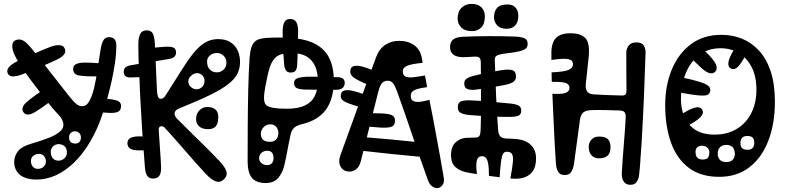

<svg xmlns="http://www.w3.org/2000/svg" viewBox="-20 -897 4044 987"><path d="M367.5 -159Q380.5 -159 388.2 -167.2Q396 -175.5 396 -191Q396 -204 387.5 -213Q379 -222 364.5 -222Q353 -222 344 -213.8Q335 -205.5 335 -190.5Q335 -176 343 -167.5Q351 -159 367.5 -159ZM173.5 -29Q192.5 -29 204.2 -39.5Q216 -50 216 -67Q216 -81.5 206.8 -93.8Q197.5 -106 180.5 -106Q164 -106 151.5 -96.2Q139 -86.5 139 -69Q139 -52 148.8 -40.5Q158.5 -29 173.5 -29ZM280 -71Q297.5 -71 310.8 -83Q324 -95 324 -113.5Q324 -134 312 -145Q300 -156 281.5 -156Q263.5 -156 252.2 -144Q241 -132 241 -117.5Q241 -94.5 252 -82.8Q263 -71 280 -71ZM509 -316Q481.5 -233 443.8 -169Q406 -105 361.2 -61.8Q316.5 -18.5 267.8 3.8Q219 26 169 26Q139 26 117 19.2Q95 12.5 81 0.5Q67 -11.5 60 -28Q53 -44.5 53 -64Q53 -95.5 73 -120.2Q93 -145 143 -159Q168.5 -166.5 189.5 -173.5Q210.5 -180.5 235 -190Q264.5 -202 285.2 -218.2Q306 -234.5 306 -256Q306 -281 280 -307.8Q254 -334.5 220 -378Q179 -431.5 146.2 -474.8Q113.5 -518 90.5 -552.8Q67.5 -587.5 55.2 -614Q43 -640.5 43 -660Q43 -677.5 53 -685.8Q63 -694 78 -694Q97 -694 116.5 -675.8Q136 -657.5 175 -607Q208 -565 239.2 -525.5Q270.5 -486 292 -458Q326.5 -413 352.8 -382Q379 -351 399 -351Q409.5 -351 418 -354.5Q426.5 -358 434 -369Q452.5 -397 463.5 -443.8Q474.5 -490.5 482 -544.2Q489.5 -598 498 -647Q503 -678 513 -692Q523 -706 539.5 -706Q559.5 -706 568.8 -695Q578 -684 578 -664Q578 -622 571 -573.5Q564 -525 553 -476.5Q542 -428 530.2 -386.2Q518.5 -344.5 509 -316ZM479 -504Q422 -504 389 -508.5Q356 -513 356 -542.5Q356 -561.5 373 -568.5Q390 -575.5 420 -575.2Q450 -575 489 -572ZM105 -59Q105 -59 105 -59Q105 -59 105 -59Q105 -59 105 -59Q105 -59 105 -59Q105 -59 105 -59Q105 -59 105 -59Q105 -59 105 -59Q105 -59 105 -59ZM268 -398Q201.5 -346 161 -321.5Q120.5 -297 103 -317Q82 -342 118 -373.2Q154 -404.5 236 -457ZM274.5 -591.5Q256.5 -582.5 224.2 -568.5Q192 -554.5 157 -540Q122 -525.5 95 -515Q70 -505.5 49.5 -504.2Q29 -503 20.5 -518.5Q12 -534.5 25.5 -551.2Q39 -568 71 -583Q88.5 -591 119.5 -605Q150.5 -619 184.2 -633.8Q218 -648.5 243 -657.5Q263.5 -665 283.8 -664.8Q304 -664.5 311.5 -650Q319.5 -635 311.8 -620.8Q304 -606.5 274.5 -591.5ZM535 -681Q535 -681 535 -681Q535 -681 535 -681Q535 -681 535 -681Q535 -681 535 -681Q535 -681 535 -681Q535 -681 535 -681Q535 -681 535 -681Q535 -681 535 -681ZM78 -617Q78 -617 78 -617Q78 -617 78 -617Q78 -617 78 -617Q78 -617 78 -617Q78 -617 78 -617Q78 -617 78 -617Q78 -617 78 -617Q78 -617 78 -617ZM232 -388Q232 -388 232 -388Q232 -388 232 -388Q232 -388 232 -388Q232 -388 232 -388Q232 -388 232 -388Q232 -388 232 -388Q232 -388 232 -388Q232 -388 232 -388ZM493 -393.5Q528.5 -389.5 554.2 -386.2Q580 -383 592.5 -374Q605 -365 601.5 -343.5Q599 -326 582 -320.5Q565 -315 537 -316.8Q509 -318.5 473 -322.5ZM73 -648 118 -592Q110 -584 101 -582.5Q92 -581 83.2 -586Q74.5 -591 67 -603Q61 -613 58.8 -621.2Q56.5 -629.5 59.8 -636.2Q63 -643 73 -648ZM118 -622 74 -676Q78.5 -680.5 85.5 -680.8Q92.5 -681 100 -677Q107.5 -673 113 -665Q121.5 -651 123 -646.5Q124.5 -642 122.5 -638Q120.5 -634 118 -622ZM133 -602 91 -660Q102 -665.5 108.5 -667.5Q115 -669.5 120.2 -665.8Q125.5 -662 133 -650Q140.5 -638 143 -628.5Q145.5 -619 143 -612.2Q140.5 -605.5 133 -602ZM516 -508 526 -569Q541.5 -567 549.5 -563Q557.5 -559 559.8 -551.8Q562 -544.5 560 -533Q558.5 -518.5 551.8 -512Q545 -505.5 535.5 -505Q526 -504.5 516 -508Z M725 -36Q717.5 -126 711.5 -216Q705.5 -306 701 -396Q700.5 -404.5 700.2 -412.2Q700 -420 699.5 -428Q699 -435 698.8 -442.2Q698.5 -449.5 698.5 -456Q698 -469 697.5 -481.2Q697 -493.5 696 -506Q696 -511.5 695.5 -517Q695 -522.5 694.8 -528Q694.5 -533.5 694 -539Q694 -544 693.8 -549.2Q693.5 -554.5 693.5 -559.8Q693.5 -565 693 -570Q692.5 -594 691.8 -618.5Q691 -643 691 -667Q691 -703 700.5 -722Q710 -741 734 -741Q758 -741 766.2 -723.2Q774.5 -705.5 776 -673Q778.5 -627.5 780.2 -582.8Q782 -538 783.8 -498.8Q785.5 -459.5 787 -431Q788 -412.5 792 -400.8Q796 -389 808 -389Q815.5 -389 821.5 -394.8Q827.5 -400.5 834 -411Q877 -478 909.8 -530.8Q942.5 -583.5 971.5 -620.2Q1000.5 -657 1031.5 -676.5Q1062.5 -696 1101 -696Q1141 -696 1166 -679.2Q1191 -662.5 1202.5 -635.8Q1214 -609 1214 -579Q1214 -546.5 1201 -519.2Q1188 -492 1154.2 -465.2Q1120.5 -438.5 1059.2 -408.5Q998 -378.5 902 -340Q879.5 -331 877.8 -316Q876 -301 891 -286Q928 -248.5 965.2 -212.2Q1002.5 -176 1039.2 -139.5Q1076 -103 1112 -65Q1134.5 -41 1143 -18.2Q1151.5 4.5 1131 25Q1112.5 43 1090 35.5Q1067.5 28 1039 -2Q986.5 -58.5 935.2 -118.2Q884 -178 830 -237Q825 -243 820.8 -245.5Q816.5 -248 811 -248Q794.5 -248 796 -228Q799 -175.5 802.5 -131Q806 -86.5 808 -40Q809.5 -11.5 800.2 4.8Q791 21 766 21Q747.5 21 737.5 7.5Q727.5 -6 725 -36ZM1051 -233Q1019.5 -233 1003.8 -247.2Q988 -261.5 988 -284.5Q988 -312.5 1005.2 -329.8Q1022.5 -347 1045.5 -347Q1073 -347 1087.5 -334Q1102 -321 1102 -297.5Q1102 -261.5 1089 -247.2Q1076 -233 1051 -233ZM991 -438Q1007 -438 1019.2 -450Q1031.5 -462 1031.5 -483.5Q1031.5 -497 1020.5 -509Q1009.5 -521 993 -521Q976.5 -521 962.2 -507.5Q948 -494 948 -480Q948 -460.5 961.8 -449.2Q975.5 -438 991 -438ZM1095 -525Q1114.5 -525 1129.2 -538.8Q1144 -552.5 1144 -575.5Q1144 -596 1129.8 -610.2Q1115.5 -624.5 1095 -624.5Q1074 -624.5 1059.2 -612Q1044.5 -599.5 1044.5 -581Q1044.5 -553.5 1059 -539.2Q1073.5 -525 1095 -525ZM1080 -684Q1081.5 -682.5 1083 -681Q1084.5 -679.5 1086 -678Q1090 -674.5 1087.8 -669.5Q1085.5 -664.5 1081 -659Q1076 -654 1070.5 -651.5Q1065 -649 1062 -652Q1060.5 -653.5 1059.5 -654.5Q1058.5 -655.5 1057 -657Q1052.5 -661.5 1054 -667.8Q1055.5 -674 1060 -679Q1064.5 -683.5 1070.8 -685.2Q1077 -687 1080 -684ZM697 -196Q711.5 -196 725 -195.2Q738.5 -194.5 752 -192Q765.5 -190 771.8 -182.5Q778 -175 778 -157Q778 -140.5 770.8 -134.5Q763.5 -128.5 750 -126Q739.5 -124.5 725 -124.2Q710.5 -124 696 -124Q662.5 -124 648.8 -133.2Q635 -142.5 635 -161Q635 -180 651 -188Q667 -196 697 -196ZM763 -580 745 -650Q795.5 -654.5 826.2 -656.5Q857 -658.5 871 -652.5Q885 -646.5 885 -627Q885 -601 853 -594.8Q821 -588.5 763 -580ZM738 -575 756 -505Q680.5 -498.5 648.2 -498.8Q616 -499 616 -529Q616 -554.5 648.2 -560.8Q680.5 -567 738 -575Z M1344 -452Q1338.5 -422 1337.5 -403.2Q1336.5 -384.5 1339.2 -373.8Q1342 -363 1348 -357Q1358 -347.5 1384.8 -342.8Q1411.5 -338 1455 -338Q1511 -338 1546 -354Q1581 -370 1597.5 -402Q1614 -434 1614 -482Q1614 -527.5 1598.8 -559.2Q1583.5 -591 1554.8 -607.5Q1526 -624 1485 -624Q1451.5 -624 1430 -618.8Q1408.5 -613.5 1395 -600Q1386 -591 1379 -579Q1372 -567 1366.5 -549.8Q1361 -532.5 1355.5 -508.5Q1350 -484.5 1344 -452ZM1253 -66Q1253 -157.5 1253.5 -250.8Q1254 -344 1256 -432.5Q1258 -521 1263 -599Q1265.5 -632 1271.8 -651.5Q1278 -671 1289 -682Q1298 -691 1312.8 -695.8Q1327.5 -700.5 1351.8 -702.2Q1376 -704 1413 -704Q1504.5 -704 1557.5 -688.5Q1610.5 -673 1644 -639Q1669.5 -613.5 1682.8 -574Q1696 -534.5 1696 -482Q1696 -426.5 1681.2 -384Q1666.5 -341.5 1641 -316Q1616.5 -291.5 1588 -278.2Q1559.5 -265 1530 -258Q1515 -254.5 1503.8 -248.5Q1492.5 -242.5 1485 -232.2Q1477.5 -222 1474 -206Q1465 -165 1457.2 -122.2Q1449.5 -79.5 1441 -45Q1433 -10.5 1411 16.8Q1389 44 1344 44Q1294.5 43 1273.8 15.5Q1253 -12 1253 -66ZM1433 -738.5Q1433.5 -766.5 1441.8 -783Q1450 -799.5 1471.5 -799.5Q1493.5 -799.5 1502.8 -783.8Q1512 -768 1512.5 -738.5Q1512.5 -711.5 1511.8 -681Q1511 -650.5 1510 -621Q1509 -591.5 1508 -567.5Q1507 -544.5 1499.8 -534.2Q1492.5 -524 1474 -524Q1457 -524 1449.8 -535.5Q1442.5 -547 1441 -562.5Q1439 -588 1436.8 -618.5Q1434.5 -649 1433.5 -680.2Q1432.5 -711.5 1433 -738.5ZM1707 -500.5Q1733.5 -500.5 1742.5 -493.2Q1751.5 -486 1752 -473Q1753 -459 1744 -447.8Q1735 -436.5 1710 -435.5Q1704 -435.5 1682 -435.5Q1660 -435.5 1633 -435.8Q1606 -436 1584 -436.2Q1562 -436.5 1555.5 -436.5Q1526 -436.5 1509.2 -442.5Q1492.5 -448.5 1491.5 -468Q1491 -488.5 1509 -494.8Q1527 -501 1554.5 -502.5Q1561 -503 1582.8 -502.8Q1604.5 -502.5 1631 -502Q1657.5 -501.5 1679 -501Q1700.5 -500.5 1707 -500.5ZM1283 -74Q1293 -74 1298 -66.2Q1303 -58.5 1303 -42Q1303 -21 1298 -15Q1293 -9 1286 -9Q1284 -9 1281.8 -9Q1279.5 -9 1277 -9L1276 -74Q1277.5 -74 1279.5 -74Q1281.5 -74 1283 -74ZM1366 -168Q1390 -168 1400.5 -181Q1411 -194 1411 -214Q1411 -231.5 1400 -244.8Q1389 -258 1369 -258Q1349 -258 1335 -243Q1321 -228 1321 -209.5Q1321 -188 1333.2 -178Q1345.5 -168 1366 -168ZM1354 -48Q1366.5 -48 1376.2 -56.8Q1386 -65.5 1386 -84Q1386 -103.5 1377.8 -112.8Q1369.5 -122 1354 -122Q1335.5 -122 1323.8 -111Q1312 -100 1312 -83Q1312 -69 1324 -58.5Q1336 -48 1354 -48ZM1642 -414Q1651 -414 1656.5 -404.8Q1662 -395.5 1661 -385Q1660.5 -374 1656 -365Q1651.5 -356 1644 -356Q1642 -356 1640.2 -356Q1638.5 -356 1636 -356Q1625 -356 1619 -364.8Q1613 -373.5 1613 -384Q1613 -395.5 1618 -404.8Q1623 -414 1631 -414Q1633.5 -414 1636.2 -414Q1639 -414 1642 -414Z M1729.5 -98Q1736.5 -117.5 1753.5 -164.2Q1770.5 -211 1792.5 -271.8Q1814.5 -332.5 1836.5 -393Q1838.5 -397.5 1840 -402Q1841.5 -406.5 1843 -410.8Q1844.5 -415 1846 -419.5Q1848.5 -425.5 1850.8 -431.8Q1853 -438 1855 -444Q1861 -460 1866.5 -475.2Q1872 -490.5 1877 -504.5Q1879 -509 1880.5 -513.2Q1882 -517.5 1883.5 -521.8Q1885 -526 1886.5 -530Q1889 -537.5 1891.8 -544.2Q1894.5 -551 1896.5 -557.5Q1904.5 -578.5 1909.2 -591.2Q1914 -604 1914.5 -606Q1930.5 -647.5 1962.5 -667.8Q1994.5 -688 2035.5 -687Q2078.5 -686.5 2109.5 -664.5Q2140.5 -642.5 2148.5 -598Q2149.5 -592 2150.8 -586Q2152 -580 2152.5 -574Q2092.5 -568 2071.5 -558.2Q2050.5 -548.5 2050.5 -531Q2050.5 -509.5 2065.2 -503.2Q2080 -497 2105.8 -500Q2131.5 -503 2164.5 -509Q2167.5 -494 2170.5 -479Q2173.5 -464 2175.5 -449Q2129 -443 2110.2 -433.5Q2091.5 -424 2091.5 -405Q2091.5 -383 2106 -377Q2120.5 -371 2142.5 -374.2Q2164.5 -377.5 2187.5 -384Q2197.5 -334 2207 -284Q2216.5 -234 2225.5 -184.5Q2234.5 -135 2243.5 -85.8Q2252.5 -36.5 2260.5 12Q2266 39.5 2254.5 54.8Q2243 70 2226.5 70Q2214 70 2201 60.5Q2188 51 2180.5 31Q2140 -81 2100 -200.2Q2060 -319.5 2021.5 -426Q2011 -455.5 2000.8 -468.8Q1990.5 -482 1972.5 -482Q1955.5 -482 1944.2 -470Q1933 -458 1924.5 -425Q1901.5 -336 1879 -244Q1856.5 -152 1834.5 -67Q1827 -39.5 1811 -27.2Q1795 -15 1777.5 -15Q1745.5 -15 1731.5 -39.2Q1717.5 -63.5 1729.5 -98ZM1830.5 -251 1849.5 -314Q1873 -315 1895.8 -315Q1918.5 -315 1941.5 -314Q1976 -312.5 1993.2 -305.5Q2010.5 -298.5 2010.5 -276Q2010.5 -254.5 1995.5 -246.8Q1980.5 -239 1937.5 -241Q1910.5 -242.5 1883.8 -245.2Q1857 -248 1830.5 -251ZM1840.5 -122Q1817.5 -125 1803.5 -134.5Q1789.5 -144 1789.5 -159Q1789.5 -182.5 1807.8 -188.5Q1826 -194.5 1851.5 -192Q1917 -187 1988.8 -180.2Q2060.5 -173.5 2131.5 -166L2151.5 -90Q2067.5 -97.5 1987.8 -105.8Q1908 -114 1840.5 -122ZM1872.5 -461Q1839 -475 1818.8 -485.8Q1798.5 -496.5 1789.5 -506.5Q1780.5 -516.5 1780.5 -528Q1780.5 -551.5 1797.5 -556.8Q1814.5 -562 1842.2 -554.8Q1870 -547.5 1901 -534ZM1837.5 -345Q1798 -356 1774.8 -364.5Q1751.5 -373 1741.5 -381.8Q1731.5 -390.5 1731.5 -402Q1731.5 -426 1748.5 -431.2Q1765.5 -436.5 1793.8 -429.8Q1822 -423 1855.5 -411ZM2118.5 -246 2103.5 -321Q2129 -325.5 2144.8 -325.2Q2160.5 -325 2167.5 -314.2Q2174.5 -303.5 2174.5 -277Q2174.5 -258.5 2160.5 -253.5Q2146.5 -248.5 2118.5 -246ZM2154.5 -86 2139.5 -166Q2165.5 -171.5 2181 -170.5Q2196.5 -169.5 2203.5 -157.5Q2210.5 -145.5 2210.5 -118Q2210.5 -98 2196.5 -92.8Q2182.5 -87.5 2154.5 -86Z M2597.5 -296Q2545 -296 2493.2 -298.8Q2441.5 -301.5 2390.5 -306Q2365 -308.5 2349.2 -316.2Q2333.5 -324 2333.5 -345Q2333.5 -371.5 2352.5 -377Q2371.5 -382.5 2400.5 -381Q2448.5 -379 2505.2 -374Q2562 -369 2601.5 -365Q2631 -362 2645.2 -354.8Q2659.5 -347.5 2659.5 -328Q2659.5 -308 2644 -302Q2628.5 -296 2597.5 -296ZM2573.5 -460Q2536 -452.5 2499 -446.5Q2462 -440.5 2424.5 -436Q2400 -433 2383.2 -439Q2366.5 -445 2366.5 -468Q2366.5 -484.5 2379.5 -493.2Q2392.5 -502 2413.5 -507Q2449 -516 2484.8 -523Q2520.5 -530 2555.5 -536Q2593 -542 2612.8 -536.5Q2632.5 -531 2632.5 -504Q2632.5 -484 2617.2 -474.8Q2602 -465.5 2573.5 -460ZM2404.5 -493Q2416 -493 2421.8 -486.8Q2427.5 -480.5 2427.5 -472Q2427.5 -456.5 2420.8 -449.8Q2414 -443 2403.5 -443Q2390 -443 2383.8 -450Q2377.5 -457 2377.5 -468Q2377.5 -480 2384.2 -486.5Q2391 -493 2404.5 -493ZM2298.5 -99Q2298.5 -144 2323.2 -166.2Q2348 -188.5 2384.5 -189Q2398 -189 2408 -189.2Q2418 -189.5 2427.5 -190Q2440.5 -191 2445.2 -199.8Q2450 -208.5 2450.5 -227Q2451 -234.5 2451.2 -243.5Q2451.5 -252.5 2451.5 -262.5Q2452 -269 2452 -275.8Q2452 -282.5 2452 -289Q2452.5 -295.5 2452.5 -302Q2452.5 -308.5 2452.5 -315Q2452.5 -321.5 2452.5 -343.5Q2452.5 -365.5 2452.5 -395Q2452.5 -398.5 2452.5 -401.8Q2452.5 -405 2452.5 -408.5Q2452.5 -412 2452.5 -415.5Q2452.5 -420.5 2452.5 -425.2Q2452.5 -430 2452.5 -435Q2452.5 -478 2452.2 -518.8Q2452 -559.5 2451.5 -578Q2451 -594 2444.8 -600Q2438.5 -606 2423.5 -606Q2411 -606 2394 -604.5Q2377 -603 2359.5 -603Q2329 -603 2311.2 -615.8Q2293.5 -628.5 2293.5 -656Q2294.5 -684 2311.2 -695.2Q2328 -706.5 2358.5 -708Q2427 -711 2495.2 -711.2Q2563.5 -711.5 2625.5 -709Q2661.5 -707.5 2677 -700Q2692.5 -692.5 2692.5 -672Q2692.5 -652.5 2678.2 -644Q2664 -635.5 2638.5 -631Q2613 -626 2591.5 -623.8Q2570 -621.5 2549.5 -617Q2536 -614 2529.8 -608.2Q2523.5 -602.5 2523.5 -588Q2526 -499 2530 -409.2Q2534 -319.5 2540.5 -230Q2542 -207.5 2551.2 -196.8Q2560.5 -186 2581.5 -185Q2592 -184.5 2603 -184.2Q2614 -184 2624.5 -183Q2679.5 -180 2708 -153Q2736.5 -126 2735.5 -81Q2735.5 -43 2720.2 -19.2Q2705 4.5 2677 14.5Q2649 24.5 2611.5 21Q2609.5 21 2607.8 20.5Q2606 20 2603.5 20Q2614.5 -37 2616.8 -66.5Q2619 -96 2611.2 -106.5Q2603.5 -117 2584.5 -117Q2573 -117 2566.5 -107.2Q2560 -97.5 2556 -69.2Q2552 -41 2548.5 14Q2535 12.5 2521.5 10.8Q2508 9 2493.5 7Q2493.5 -36.5 2489 -58.2Q2484.5 -80 2476.5 -87Q2468.5 -94 2457.5 -94Q2446.5 -94 2439 -87Q2431.5 -80 2429.2 -60.2Q2427 -40.5 2431.5 -2Q2419.5 -3.5 2407.5 -5.8Q2395.5 -8 2383.5 -10Q2345.5 -17 2322 -37.5Q2298.5 -58 2298.5 -99ZM2406.5 -737Q2369 -737 2350.8 -756.2Q2332.5 -775.5 2332.5 -800Q2332.5 -837.5 2352.8 -857.2Q2373 -877 2403.5 -877Q2437.5 -877 2455 -859.2Q2472.5 -841.5 2472.5 -812Q2472.5 -774 2453.8 -755.5Q2435 -737 2406.5 -737ZM2582.5 -749Q2553.5 -749 2536.5 -766Q2519.5 -783 2519.5 -809Q2519.5 -837.5 2534.8 -855.8Q2550 -874 2589.5 -874Q2616 -874 2630.2 -858Q2644.5 -842 2644.5 -815Q2644.5 -784.5 2629 -766.8Q2613.5 -749 2582.5 -749Z M3298.5 -626Q3295 -513.5 3290.5 -404.8Q3286 -296 3280.5 -205Q3279 -181 3278.8 -172.8Q3278.5 -164.5 3277.5 -153Q3277 -146.5 3276.8 -142.5Q3276.5 -138.5 3276.2 -134.5Q3276 -130.5 3275.5 -124Q3275 -114.5 3274.2 -104.2Q3273.5 -94 3272.5 -84Q3272 -75 3271.8 -68.2Q3271.5 -61.5 3270.5 -54Q3270 -43 3269.2 -34.8Q3268.5 -26.5 3267.5 -19Q3267 -12.5 3266.5 -8Q3266 -3.5 3264.5 8Q3262.5 23.5 3252.8 38.2Q3243 53 3220.5 53Q3196 53 3185.5 35Q3175 17 3176.5 -9Q3181 -86.5 3187 -156.5Q3193 -226.5 3196.5 -294Q3197.5 -312 3190.5 -320.2Q3183.5 -328.5 3164.5 -329Q3134.5 -330 3096.2 -331Q3058 -332 3020.5 -331Q2991.5 -329.5 2978.5 -319Q2965.5 -308.5 2961.5 -283Q2955.5 -239.5 2948 -182.5Q2940.5 -125.5 2931.5 -61Q2928 -32.5 2917.5 -14.8Q2907 3 2883.5 3Q2859 3 2849 -14.2Q2839 -31.5 2837.5 -60Q2831.5 -146.5 2827.5 -238Q2823.5 -329.5 2819.5 -415Q2867 -412 2887.2 -419.5Q2907.5 -427 2907.5 -445Q2907.5 -457 2899.2 -464.2Q2891 -471.5 2871 -474.2Q2851 -477 2816.5 -476Q2816.5 -486.5 2816 -499.8Q2815.5 -513 2815.5 -525Q2882.5 -528 2904 -538.2Q2925.5 -548.5 2925.5 -565.5Q2925.5 -584.5 2910.2 -590.2Q2895 -596 2870 -594.5Q2845 -593 2814.5 -589Q2814.5 -595 2814.5 -600.8Q2814.5 -606.5 2814.5 -616Q2813 -674.5 2836.5 -700.2Q2860 -726 2912.5 -726Q2968 -726 2991 -699Q3014 -672 3005.5 -597Q3002 -562.5 2998.2 -528.5Q2994.5 -494.5 2991.5 -469Q2988.5 -440.5 2998.2 -427Q3008 -413.5 3029.5 -412Q3062.5 -410 3096 -408.5Q3129.5 -407 3177.5 -406Q3190.5 -406 3195.5 -411.8Q3200.5 -417.5 3200.5 -430Q3200 -479 3199.8 -527.5Q3199.5 -576 3199.5 -626Q3199.5 -646.5 3211.8 -662.8Q3224 -679 3251.5 -679Q3279.5 -679 3289.5 -663Q3299.5 -647 3298.5 -626ZM3059.5 -195Q3093 -195 3105.8 -180.8Q3118.5 -166.5 3118.5 -139.5Q3118.5 -112 3104.2 -97.5Q3090 -83 3057.5 -83Q3036 -83 3021.2 -98Q3006.5 -113 3006.5 -143Q3006.5 -164 3020.8 -179.5Q3035 -195 3059.5 -195ZM2866.5 -120Q2854.5 -120 2848.5 -129.8Q2842.5 -139.5 2842.5 -159Q2842.5 -177 2849.2 -187Q2856 -197 2869.5 -197Q2875 -197 2879.8 -197Q2884.5 -197 2890.5 -197Q2902.5 -197 2907.5 -186.5Q2912.5 -176 2912.5 -160Q2912.5 -140 2905.5 -130Q2898.5 -120 2883.5 -120Q2879 -120 2875 -120Q2871 -120 2866.5 -120ZM3238.5 -667Q3265 -667 3277.2 -654.5Q3289.5 -642 3289.5 -629Q3289.5 -603 3279.5 -592.5Q3269.5 -582 3254 -582Q3228 -582 3216.2 -595.5Q3204.5 -609 3204.5 -636Q3204.5 -650 3213.8 -658.5Q3223 -667 3238.5 -667ZM2876 -25.5Q2866.5 -25.5 2861.8 -34.2Q2857 -43 2857 -53.5Q2857 -65 2861.8 -74.5Q2866.5 -84 2877 -84.5Q2881 -84.5 2884.8 -85Q2888.5 -85.5 2892 -85.5Q2902 -86.5 2906.5 -77.8Q2911 -69 2911 -57.5Q2911 -46.5 2905.8 -36Q2900.5 -25.5 2889 -25.5Q2886 -25.5 2882.5 -25.5Q2879 -25.5 2876 -25.5Z M3677.5 12Q3581 12 3519.5 -35.2Q3458 -82.5 3428.8 -165.5Q3399.5 -248.5 3399.5 -356Q3399.5 -457 3433.2 -539Q3467 -621 3531.5 -669.5Q3596 -718 3688.5 -718Q3745 -718 3794.5 -698Q3844 -678 3882.2 -636.2Q3920.5 -594.5 3942 -529.5Q3963.5 -464.5 3963.5 -374Q3963.5 -262 3930.2 -174.8Q3897 -87.5 3833 -37.8Q3769 12 3677.5 12ZM3653.5 -205Q3720 -205 3768.2 -234.8Q3816.5 -264.5 3842.5 -316.5Q3868.5 -368.5 3868.5 -436Q3868.5 -504.5 3844 -552Q3819.5 -599.5 3777.8 -624.2Q3736 -649 3684.5 -649Q3618 -649 3572.5 -612.8Q3527 -576.5 3503.8 -517Q3480.5 -457.5 3480.5 -388Q3480.5 -337.5 3498.2 -296Q3516 -254.5 3554.2 -229.8Q3592.5 -205 3653.5 -205ZM3821.5 -198Q3805 -198 3795.8 -189.5Q3786.5 -181 3786.5 -159Q3786.5 -144 3795 -135.5Q3803.5 -127 3824.5 -127Q3840.5 -127 3849 -136.5Q3857.5 -146 3857.5 -161Q3857.5 -181.5 3849 -189.8Q3840.5 -198 3821.5 -198ZM3713.5 -152Q3694 -152 3681.8 -140.5Q3669.5 -129 3669.5 -107Q3669.5 -88.5 3680 -76.2Q3690.5 -64 3714.5 -64Q3736.5 -64 3747 -76.2Q3757.5 -88.5 3757.5 -104Q3757.5 -129.5 3745.8 -140.8Q3734 -152 3713.5 -152ZM3587.5 -148Q3574 -148 3564.8 -140Q3555.5 -132 3555.5 -117Q3555.5 -95.5 3565 -86.2Q3574.5 -77 3592.5 -77Q3610.5 -77 3618.5 -85.5Q3626.5 -94 3626.5 -115Q3626.5 -128.5 3616 -138.2Q3605.5 -148 3587.5 -148ZM3829.5 -644Q3825 -636 3820.5 -627.2Q3816 -618.5 3811.5 -610Q3788.5 -568 3771.5 -551.8Q3754.5 -535.5 3736.5 -545Q3724 -552 3724 -569.8Q3724 -587.5 3739.5 -618Q3752.5 -641.5 3758.8 -651.5Q3765 -661.5 3769.5 -669Q3776.5 -680.5 3788.5 -681.5Q3800.5 -682.5 3811.5 -677Q3822 -672 3828 -662.5Q3834 -653 3829.5 -644ZM3589.5 -647Q3598.5 -639 3608 -630.5Q3617.5 -622 3626.5 -612Q3659.5 -576 3663.2 -557.2Q3667 -538.5 3656.5 -528Q3645.5 -517 3627 -521.2Q3608.5 -525.5 3578.5 -554Q3560.5 -570.5 3550.2 -581Q3540 -591.5 3531.5 -602Q3525.5 -610.5 3529.5 -622.2Q3533.5 -634 3541.5 -642Q3550.5 -652 3564 -655.2Q3577.5 -658.5 3589.5 -647ZM3473.5 -501Q3494.5 -496.5 3515 -492.2Q3535.5 -488 3556.5 -482Q3607.5 -468 3621 -455.8Q3634.5 -443.5 3630.5 -427Q3627 -410 3608.5 -406.8Q3590 -403.5 3542.5 -410Q3521.5 -413 3500 -416.8Q3478.5 -420.5 3457.5 -425Q3444 -428 3440 -442Q3436 -456 3439.5 -470Q3442.5 -484.5 3451.8 -494Q3461 -503.5 3473.5 -501ZM3460.5 -296Q3466 -300 3471.8 -303.2Q3477.5 -306.5 3482.5 -310Q3519.5 -332.5 3540.8 -340Q3562 -347.5 3572.8 -345Q3583.5 -342.5 3588.5 -335Q3594.5 -326.5 3592.8 -315.2Q3591 -304 3574 -288.5Q3557 -273 3517.5 -252Q3511 -248.5 3503.8 -244.8Q3496.5 -241 3489.5 -237Q3477.5 -231 3467.2 -236.2Q3457 -241.5 3451.5 -252Q3446.5 -262.5 3447.5 -275.5Q3448.5 -288.5 3460.5 -296ZM3910.5 -522Q3918 -523.5 3923.8 -515.5Q3929.5 -507.5 3932.5 -496Q3935.5 -482 3934 -469Q3932.5 -456 3923.5 -455Q3921.5 -455 3919.2 -454.5Q3917 -454 3914.5 -454Q3905.5 -453.5 3899.8 -463.2Q3894 -473 3891.5 -485Q3890 -498 3893.2 -508.8Q3896.5 -519.5 3905.5 -521Q3907 -521 3908 -521.5Q3909 -522 3910.5 -522ZM3892.5 -289Q3895 -286 3897.2 -283.5Q3899.5 -281 3901.5 -278Q3907 -271.5 3904.2 -264.5Q3901.5 -257.5 3895.5 -252Q3889.5 -247.5 3882.5 -246.2Q3875.5 -245 3871.5 -251Q3868.5 -255.5 3865.5 -259.5Q3862.5 -263.5 3859.5 -268Q3853.5 -276.5 3856 -283.5Q3858.5 -290.5 3864.5 -294Q3870.5 -298 3878.5 -297.2Q3886.5 -296.5 3892.5 -289Z"/></svg>

Font: Kablammo
Style: Regular
Weight: 400
Designer: Travis Kochel, Lizy Gershenzon, Daria Petrova, Ethan Cohen
Foundry: Vectro Type Foundry
Version: Version 1.002